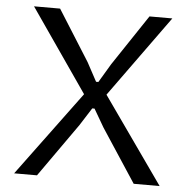

<svg xmlns="http://www.w3.org/2000/svg" viewBox="-51 -766 803 817"><g transform="rotate(5 350.0 -357.5)"><path d="M39.1 0 306.2 -361.3 61.5 -715.3H172.9L309.1 -499L352.5 -418.5H362.3L409.7 -498L554.7 -715.3H652.3L401.4 -367.7L660.6 0H549.8L400.9 -227.1L356 -304.2H346.2L298.3 -229L136.7 0Z"/></g></svg>

Font: Proza Libre
Style: Regular
Weight: 400
Designer: Jasper de Waard
Foundry: Jasper de Waard
Version: Version 1.000; ttfautohint (v1.4.1.8-43bc)